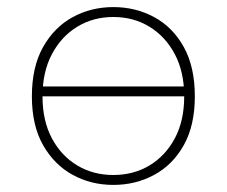

<svg xmlns="http://www.w3.org/2000/svg" viewBox="-20 -510 640 542"><path d="M300 12Q237 12 185 -16.5Q133 -45 101.5 -100.5Q70 -156 70 -238Q70 -321 101.5 -377Q133 -433 185 -461.5Q237 -490 300 -490Q363 -490 415.5 -461.5Q468 -433 499 -377Q530 -321 530 -238Q530 -156 499 -100.5Q468 -45 415.5 -16.5Q363 12 300 12ZM300 -16Q357 -16 402 -43Q447 -70 473.5 -119.5Q500 -169 500 -238Q500 -307 473.5 -357Q447 -407 402 -434.5Q357 -462 300 -462Q243 -462 198 -434.5Q153 -407 126.5 -357Q100 -307 100 -238Q100 -169 126.5 -119.5Q153 -70 198 -43Q243 -16 300 -16ZM90 -238V-266H506V-238Z"/></svg>

Font: Source Code Pro ExtraLight
Style: Regular
Weight: 200
Monospace: yes
Designer: Paul D. Hunt, Teo Tuominen
Foundry: Adobe
Version: Version 1.026;hotconv 1.1.0;makeotfexe 2.6.0